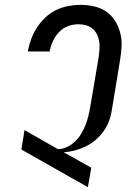

<svg xmlns="http://www.w3.org/2000/svg" viewBox="-20 -763 540 791"><path d="M342 8 68 -147 81 -227 218 -149H220Q239 -149 257.5 -158Q276 -167 290.5 -181.5Q305 -196 315.5 -213.5Q326 -231 333 -249.5Q340 -268 344.5 -287Q349 -306 352 -324L387 -531Q389 -547 390 -563Q391 -579 388.5 -594Q386 -609 379 -622.5Q372 -636 360.5 -645.5Q349 -655 334 -659Q319 -663 303 -663Q282 -663 261 -655.5Q240 -648 224 -631.5Q208 -615 198.5 -594.5Q189 -574 185 -553V-551H95V-554Q100 -579 109 -603.5Q118 -628 132.5 -650Q147 -672 167 -691Q187 -710 211 -721.5Q235 -733 260.5 -738Q286 -743 311 -743Q339 -743 366.5 -737Q394 -731 416 -716.5Q438 -702 452.5 -679.5Q467 -657 474.5 -630.5Q482 -604 481 -575.5Q480 -547 475 -518L441 -311Q438 -289 430 -266.5Q422 -244 407.5 -223.5Q393 -203 374.5 -187Q356 -171 333.5 -160Q311 -149 288 -143Q265 -137 242 -136L356 -72Z"/></svg>

Font: Iosevka Medium
Style: Italic
Weight: 500
Italic angle: -9°
Monospace: yes
Designer: Belleve Invis
Foundry: Belleve Invis
Version: Version 32.5.0; ttfautohint (v1.8.4)